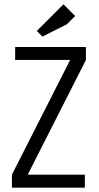

<svg xmlns="http://www.w3.org/2000/svg" viewBox="-20 -867 457 887"><path d="M50 -590V-650H377V-590L108 -60H372V0H35V-60L304 -590ZM327 -793 289 -755 176 -698 150 -724 273 -847Z"/></svg>

Font: Unica One
Style: Regular
Weight: 400
Designer: Eduardo Rodriguez Tunni
Foundry: Eduardo Rodriguez Tunni
Version: Version 1.001